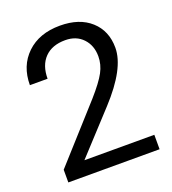

<svg xmlns="http://www.w3.org/2000/svg" viewBox="-132 -821 826 921"><g transform="rotate(-20 281.0 -360.5)"><path d="M524.9 0H59.1V-64.9L305.2 -338.4Q359.9 -400.4 380.6 -439.2Q401.4 -478 401.4 -519.5Q401.4 -575.2 367.7 -610.8Q334 -646.5 277.8 -646.5Q210.4 -646.5 173.1 -608.2Q135.7 -569.8 135.7 -501.5H45.4Q45.4 -599.6 108.6 -660.2Q171.9 -720.7 277.8 -720.7Q377 -720.7 434.6 -668.7Q492.2 -616.7 492.2 -530.3Q492.2 -425.3 358.4 -280.3L168 -73.7H524.9Z"/></g></svg>

Font: Roboto-ThirdPerson-AD3FC
Style: ThirdPerson-AD3FC
Weight: 400
Designer: Google
Version: Version 2.137; 2017